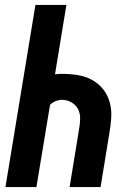

<svg xmlns="http://www.w3.org/2000/svg" viewBox="-20 -755 540 775"><path d="M2 0 123 -735H248L202 -455Q209 -456 216 -456.5Q223 -457 230 -457Q262 -457 293.5 -452Q325 -447 351.5 -432.5Q378 -418 396.5 -394.5Q415 -371 423 -341.5Q431 -312 429 -280Q427 -248 421 -215L386 0H261L299 -233Q303 -254 303.5 -275Q304 -296 295.5 -313.5Q287 -331 269 -341.5Q251 -352 230 -352Q217 -352 204 -346.5Q191 -341 182 -332L127 0Z"/></svg>

Font: Iosevka Extrabold Oblique
Style: Regular
Weight: 800
Italic angle: -9°
Monospace: yes
Designer: Belleve Invis
Foundry: Belleve Invis
Version: Version 32.5.0; ttfautohint (v1.8.4)